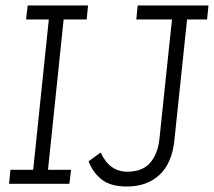

<svg xmlns="http://www.w3.org/2000/svg" viewBox="-20 -670 780 700"><path d="M482 -650H740L735 -599H662L616 -161Q608 -76 562 -33Q516 10 443 10Q384 10 351.5 -15Q319 -40 303 -82L347 -114Q379 -44 444 -44Q499 -44 527 -76Q555 -108 561 -161L607 -599H477ZM18 -51H101L158 -599H75L81 -650H301L296 -599H212L155 -51H239L233 0H13Z"/></svg>

Font: Zilla Slab Light
Style: Italic
Weight: 300
Italic angle: -6°
Designer: Typotheque.com
Foundry: Typotheque type foundry
Version: Version 1.1; 2017; ttfautohint (v1.6)